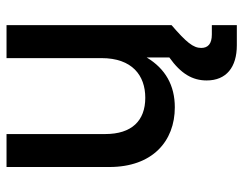

<svg xmlns="http://www.w3.org/2000/svg" viewBox="-100 -456 760 600"><g transform="rotate(-90 280.0 -156.0)"><path d="M244.6 10.3C313 10.3 365.2 -19 400.4 -77.6V-6.8C349.6 29.3 328.6 65.4 328.6 109.9C328.6 171.4 370.1 204.1 438.5 204.1H501.5V126H472.2C442.9 126 430.2 113.8 430.2 92.8C430.2 67.9 447.8 46.4 501.5 0V-515.6H398.4V-218.8C398.4 -123 344.2 -82 274.4 -82C202.6 -82 161.1 -124.5 161.1 -207V-515.6H58.1V-194.3C58.1 -59.6 138.7 10.3 244.6 10.3Z"/></g></svg>

Font: Inteeer Medium
Style: Regular
Weight: 500
Designer: Rasmus Andersson
Foundry: rsms
Version: Version 4.001;Glyphs 3.4 (3402)